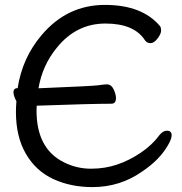

<svg xmlns="http://www.w3.org/2000/svg" viewBox="-20 -739 743 783"><path d="M357 24Q269 24 198 -8.5Q127 -41 86 -111Q45 -181 45 -282Q45 -306 47 -326L42 -336Q35 -352 35 -363Q35 -380 54 -380H52Q71 -503 149 -595Q253 -719 408 -719Q560 -719 633 -632Q637 -626 637 -614Q637 -601 622.5 -582Q608 -563 594 -563Q579 -563 571 -575Q527 -643 410 -643Q292 -643 213 -546Q153 -474 137 -379Q357 -388 378 -391Q407 -395 415 -395Q434 -395 443.5 -374.5Q453 -354 453 -339Q453 -316 434 -316Q356 -316 130 -308Q129 -301 129 -288Q129 -132 241 -77Q293 -51 351 -51Q408 -51 458 -68Q508 -85 554.5 -116.5Q601 -148 631 -189Q645 -206 661 -206Q680 -206 680 -187Q680 -172 665 -147Q631 -87 559 -39Q469 24 357 24Z"/></svg>

Font: LXGW WenKai TC
Style: Bold
Weight: 700
Designer: LXGW / Fontworks Inc.
Foundry: LXGW / Fontworks Inc.
Version: Version 1.330;April 28, 2024